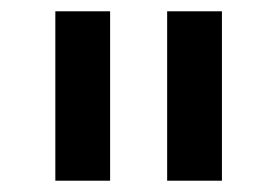

<svg xmlns="http://www.w3.org/2000/svg" viewBox="-20 -760 491 340"><path d="M78 -440V-740H175V-440ZM276 -440V-740H373V-440Z"/></svg>

Font: IBM Plex Sans Arabic Medium
Style: Regular
Weight: 500
Designer: Mike Abbink, Paul van der Laan, Pieter van Rosmalen, Wael Morcos, Khajak Apelian
Foundry: Bold Monday
Version: Version 1.1